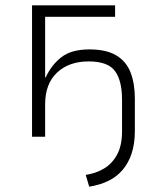

<svg xmlns="http://www.w3.org/2000/svg" viewBox="-20 -512 591 719"><path d="M314 187 301 143Q340 137 370.5 118.5Q401 100 419 66Q437 32 437 -20V-139Q437 -210 410.5 -246Q384 -282 312 -282Q238 -282 193.5 -240Q149 -198 149 -121V0H100V-492H411V-449H149V-222H151Q172 -268 209.5 -297.5Q247 -327 315 -327Q378 -327 415.5 -304.5Q453 -282 469 -240.5Q485 -199 485 -143V-22Q485 26 473 62.5Q461 99 438.5 125Q416 151 384.5 166Q353 181 314 187Z"/></svg>

Font: Nunito Sans 7pt SemiCondensed ExtraLight
Style: Regular
Weight: 250
Width: 4
Designer: Vernon Adams
Foundry: Vernon Adams
Version: Version 3.101;gftools[0.9.27]